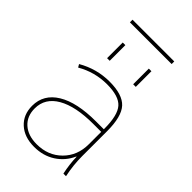

<svg xmlns="http://www.w3.org/2000/svg" viewBox="-257 -943 1041 1041"><g transform="rotate(45 263.5 -422.5)"><path d="M361 -610V-730H381V-610ZM161 -610V-730H181V-610ZM111 -835V-855H431V-835ZM422 -115H420Q394 -57 342 -23.5Q290 10 221 10Q146 10 101 -31Q56 -72 56 -140Q56 -228 135.5 -276.5Q215 -325 361 -325H421V-330Q421 -432 386.5 -471Q352 -510 261 -510Q167 -510 86 -463L76 -480Q162 -530 261 -530Q360 -530 400.5 -486Q441 -442 441 -330V-140Q441 -70 456 0H436Q423 -62 422 -115ZM76 -140Q76 -80 115 -45Q154 -10 221 -10Q308 -10 364.5 -66.5Q421 -123 421 -210V-305H361Q225 -305 150.5 -262Q76 -219 76 -140Z"/></g></svg>

Font: Mplus 1p Thin
Style: Regular
Weight: 250
Version: Version 1.061